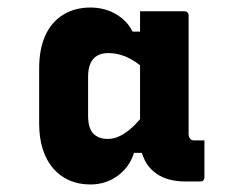

<svg xmlns="http://www.w3.org/2000/svg" viewBox="-20 -780 640 510"><path d="M220 -290Q189 -290 164 -301Q139 -312 121 -333Q103 -354 93.5 -384Q84 -414 84 -452V-598Q84 -650 100.5 -686Q117 -722 148 -741Q179 -760 220 -760Q258 -760 288 -742.5Q318 -725 332 -696H367L362 -598Q340 -618 316.5 -628.5Q293 -639 267 -639Q250 -639 238 -632Q226 -625 220 -611Q214 -597 214 -577V-473Q214 -456 217.5 -444Q221 -432 228 -425Q235 -418 244.5 -414.5Q254 -411 267 -411Q283 -411 299 -419Q315 -427 331 -441.5Q347 -456 361 -475L375 -374H336Q324 -336 292.5 -313Q261 -290 220 -290ZM523 -407Q523 -382 523 -357.5Q523 -333 523 -309Q523 -304 520 -301Q517 -298 512 -298Q502 -298 492 -298Q482 -298 473 -298Q431 -298 404 -313.5Q377 -329 364.5 -354.5Q352 -380 352 -408Q352 -446 352 -483.5Q352 -521 352 -558.5Q352 -596 352 -634Q352 -653 352 -672.5Q352 -692 352 -711.5Q352 -731 352 -750Q381 -750 411 -750Q441 -750 470 -750Q475 -750 478 -747Q481 -744 481 -739Q481 -687 481 -634.5Q481 -582 481 -530Q481 -478 481 -425Q481 -416 485 -411.5Q489 -407 496 -407Q498 -407 500 -407Q502 -407 503 -407Z"/></svg>

Font: Recursive ExtraBold
Style: Regular
Weight: 800
Version: Version 1.085